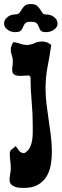

<svg xmlns="http://www.w3.org/2000/svg" viewBox="-37 -924 303 944"><path d="M96 -703Q113 -703 131.5 -711.5Q150 -720 170 -720Q195 -720 215 -703Q207 -647 197 -596.5Q187 -546 187 -488Q187 -449 192 -410Q197 -371 202.5 -333Q208 -295 213 -256.5Q218 -218 218 -179Q218 -143 212 -110.5Q206 -78 190 -53.5Q174 -29 147.5 -14.5Q121 0 80 0Q70 0 58 -1Q46 -2 35.5 -6Q25 -10 17.5 -18Q10 -26 10 -39Q10 -54 13 -68.5Q16 -83 16 -98Q16 -116 13.5 -133.5Q11 -151 11 -169Q11 -183 21.5 -190.5Q32 -198 40 -206Q48 -195 57 -183Q66 -171 82 -171Q99 -179 108 -195.5Q117 -212 120.5 -231.5Q124 -251 124 -271.5Q124 -292 124 -308Q124 -368 118.5 -427Q113 -486 113 -546L106 -553Q95 -553 85 -552Q75 -551 64 -551Q42 -551 33.5 -557Q25 -563 23.5 -573Q22 -583 24 -596Q26 -609 26 -623Q26 -638 21 -652Q16 -666 16 -680Q16 -699 29 -717Q46 -715 62.5 -709Q79 -703 96 -703ZM189 -766Q169 -766 163 -774Q157 -782 154 -791.5Q151 -801 144 -809Q137 -817 115 -817Q93 -817 86.5 -809Q80 -801 76.5 -791.5Q73 -782 66 -774Q59 -766 37 -766Q16 -766 -0.5 -778.5Q-17 -791 -17 -808Q-17 -827 -0.5 -840Q16 -853 37 -853Q52 -853 58.5 -861Q65 -869 70.5 -878.5Q76 -888 85 -896Q94 -904 115 -904Q135 -904 144.5 -896Q154 -888 160 -878.5Q166 -869 171.5 -861Q177 -853 189 -853Q212 -853 229 -840Q246 -827 246 -808Q246 -791 229 -778.5Q212 -766 189 -766Z"/></svg>

Font: Reclame
Style: Regular
Weight: 400
Designer: Peter Wiegel
Foundry: Peter Wiegel
Version: Version 1.000